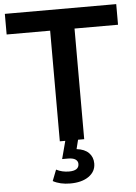

<svg xmlns="http://www.w3.org/2000/svg" viewBox="-61 -746 724 1020"><g transform="rotate(-5 301.0 -236.0)"><path d="M236 -590H4V-700H598V-590H366V0H236ZM180 207 203 148Q234 164 271 164Q324 164 324 128Q324 113 311 104Q298 95 271 95H240L267 -7H335L321 49Q364 54 386 76.5Q408 99 408 133Q408 176 371 202Q334 228 272 228Q218 228 180 207Z"/></g></svg>

Font: APTA Sans SemiBold
Style: Bold
Weight: 600
Version: Version 7.200